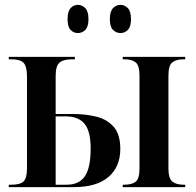

<svg xmlns="http://www.w3.org/2000/svg" viewBox="-20 -770 808 790"><path d="M476 -634Q458 -634 445 -647Q432 -660 432 -691Q432 -723 445 -736.5Q458 -750 476 -750Q493 -750 506 -736.5Q519 -723 519 -691Q519 -660 506 -647Q493 -634 476 -634ZM300 -634Q283 -634 270.5 -647Q258 -660 258 -691Q258 -723 270.5 -736.5Q283 -750 300 -750Q318 -750 331 -736.5Q344 -723 344 -691Q344 -660 331 -647Q318 -634 300 -634ZM16 0V-10H27Q64 -10 77.5 -24Q91 -38 91 -77V-455Q91 -497 77 -511.5Q63 -526 27 -526H16V-536H288V-526H277Q240 -526 224.5 -512Q209 -498 209 -458V-301H279Q332 -301 376.5 -290Q421 -279 448 -248Q475 -217 475 -157Q475 -84 426.5 -42Q378 0 283 0ZM485 0V-10H492Q522 -10 538 -22Q554 -34 554 -78V-458Q554 -501 538 -513.5Q522 -526 493 -526H485V-536H742V-526H735Q705 -526 689 -513.5Q673 -501 673 -458V-78Q673 -36 689 -23Q705 -10 735 -10H742V0ZM255 -10Q305 -10 329 -44.5Q353 -79 353 -159Q353 -231 327.5 -261Q302 -291 252 -291H209V-10Z"/></svg>

Font: Noto Serif Display Condensed SemiBold
Style: Regular
Weight: 600
Width: 3
Designer: Monotype Design Team
Foundry: Monotype Imaging Inc.
Version: Version 2.009